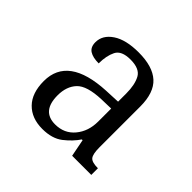

<svg xmlns="http://www.w3.org/2000/svg" viewBox="-99 -816 532 532"><g transform="rotate(45 167.0 -549.5)"><path d="M126 -380Q84 -380 59.5 -405Q35 -430 35 -477Q35 -573 176 -580L221 -582V-614Q221 -648 210 -668.5Q199 -689 163 -689Q128 -689 118 -669Q108 -649 108 -619Q85 -619 72.5 -627Q60 -635 60 -654Q60 -682 87.5 -700.5Q115 -719 165 -719Q220 -719 247 -694.5Q274 -670 274 -616V-456Q274 -430 281 -421Q288 -412 312 -412V-386H237L227 -437H224Q210 -416 187 -398Q164 -380 126 -380ZM142 -414Q178 -414 199.5 -440Q221 -466 221 -504V-555L184 -554Q129 -552 109.5 -531.5Q90 -511 90 -476Q90 -414 142 -414Z"/></g></svg>

Font: Noto Serif Armenian SemiCondensed Light
Style: Regular
Weight: 300
Width: 4
Designer: Monotype Design Team
Foundry: Monotype Imaging Inc.
Version: Version 2.008; ttfautohint (v1.8.4.7-5d5b)